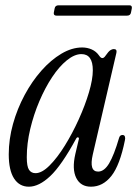

<svg xmlns="http://www.w3.org/2000/svg" viewBox="-20 -695 517 724"><path d="M89 9Q53 9 33 -22Q13 -53 13 -113Q13 -170 29 -227.5Q45 -285 73 -337Q101 -389 136.5 -429Q172 -469 211.5 -492.5Q251 -516 290 -516Q309 -516 326 -508.5Q343 -501 354 -485Q360 -476 366 -476Q372 -476 378 -485Q389 -501 396 -505.5Q403 -510 409 -510Q422 -510 419 -496L330 -113Q315 -48 350 -48Q373 -48 391.5 -79Q410 -110 429 -175Q432 -186 442 -186Q449 -186 451 -180Q453 -174 451 -166Q432 -72 400 -31.5Q368 9 323 9Q284 9 267.5 -24Q251 -57 264 -114L277 -169Q279 -176 274.5 -177Q270 -178 267 -172Q212 -71 169.5 -31Q127 9 89 9ZM114 -42Q138 -42 167 -71Q196 -100 224.5 -146Q253 -192 277 -245Q301 -298 315.5 -347Q330 -396 330 -430Q330 -491 287 -491Q261 -491 232 -467.5Q203 -444 176.5 -404Q150 -364 128.5 -313.5Q107 -263 94 -208.5Q81 -154 81 -102Q81 -67 89.5 -54.5Q98 -42 114 -42ZM193 -636Q181 -636 183 -648L186 -663Q188 -675 201 -675H468Q479 -675 477 -663L474 -648Q472 -636 459 -636Z"/></svg>

Font: Instrument Serif
Style: Italic
Weight: 400
Italic angle: -13°
Designer: Rodrigo Fuenzalida
Foundry: fragTYPE
Version: Version 1.000; ttfautohint (v1.8.4.7-5d5b);gftools[0.9.27]